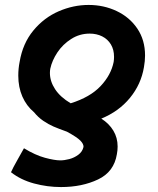

<svg xmlns="http://www.w3.org/2000/svg" viewBox="-20 -587 640 777"><path d="M567 -362.5Q567 -340 562.5 -315Q551 -246 506 -191Q461 -136 390 -107Q421.5 -87 438.8 -58.2Q456 -29.5 456 6Q456 21.5 453 37Q441.5 108.5 376.8 139.2Q312 170 227 170Q171.5 170 117.8 155.5Q64 141 24.5 110Q31 94.5 52 57.5Q69.5 27 77 13Q123 41 162 51.5Q201 62 224 62Q240.5 62 260.5 56.8Q280.5 51.5 297 39.2Q313.5 27 318 7.5Q318.5 -4.5 305 -18.2Q291.5 -32 251 -54Q216 -66.5 196 -75.2Q176 -84 155.2 -98Q134.5 -112 118 -132.5Q87 -158.5 70.5 -196.2Q54 -234 54 -281Q54 -310 59.5 -337Q72 -411.5 115 -463.5Q158 -515.5 217.2 -541.2Q276.5 -567 338.5 -567Q400 -567 452.2 -542.2Q504.5 -517.5 535.8 -471.2Q567 -425 567 -362.5ZM183.5 -309Q182 -301 182 -292Q182 -258 203 -226Q224 -194 266 -169Q344.5 -193.5 387 -238.5Q429.5 -283.5 440 -336.5Q441.5 -347 441.5 -357Q441.5 -386 428.8 -407.2Q416 -428.5 393.5 -439.8Q371 -451 343 -451Q302 -451 268 -429.2Q234 -407.5 212.2 -374.8Q190.5 -342 183.5 -309Z"/></svg>

Font: JuliaMono Black
Style: Italic
Weight: 900
Italic angle: -9°
Monospace: yes
Designer: cormullion
Foundry: corm
Version: Version 0.057; ttfautohint (v1.8.4)